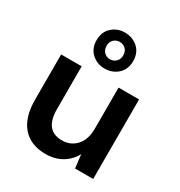

<svg xmlns="http://www.w3.org/2000/svg" viewBox="-182 -898 973 1037"><g transform="rotate(30 304.0 -379.5)"><path d="M543 -496V0H430L420 -84Q397 -40 353.5 -14Q310 12 251 12Q159 12 108 -46Q57 -104 57 -216V-496H185V-228Q185 -164 211 -130Q237 -96 292 -96Q346 -96 380.5 -134Q415 -172 415 -240V-496ZM297 -547Q251 -547 217.5 -577Q184 -607 184 -659Q184 -711 217.5 -741Q251 -771 297 -771Q345 -771 378.5 -741Q412 -711 412 -659Q412 -607 378.5 -577Q345 -547 297 -547ZM297 -605Q320 -605 335 -620Q350 -635 350 -659Q350 -684 335 -698.5Q320 -713 297 -713Q276 -713 261 -698.5Q246 -684 246 -659Q246 -635 261 -620Q276 -605 297 -605Z"/></g></svg>

Font: DeepMind Sans
Style: Bold
Weight: 700
Designer: Jonny Pinhorn / Modifications: Colophon Foundry
Foundry: Colophon Foundry
Version: Version 1.002; ttfautohint (v1.8.2)